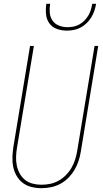

<svg xmlns="http://www.w3.org/2000/svg" viewBox="-20 -975 540 1003"><path d="M195 8Q169 8 143.5 1.5Q118 -5 98.5 -20Q79 -35 66.5 -57Q54 -79 49 -103.5Q44 -128 45 -155Q46 -182 50 -208L137 -735H157L69 -205Q65 -182 64 -158Q63 -134 67.5 -111.5Q72 -89 82.5 -69.5Q93 -50 110 -36Q127 -22 149.5 -16Q172 -10 196 -10Q219 -10 241.5 -14.5Q264 -19 285 -30.5Q306 -42 323.5 -59.5Q341 -77 353 -97.5Q365 -118 372 -140Q379 -162 383 -185L474 -735H493L402 -182Q398 -157 390 -133Q382 -109 368.5 -86.5Q355 -64 336 -45Q317 -26 294 -14Q271 -2 246 3Q221 8 196 8Q196 8 195.5 8Q195 8 195 8ZM329 -815Q302 -815 277 -824Q252 -833 237.5 -853.5Q223 -874 220.5 -901Q218 -928 222 -955H242Q238 -932 240 -909Q242 -886 254 -868Q266 -850 287.5 -841.5Q309 -833 332 -833Q348 -833 363.5 -836Q379 -839 394 -847Q409 -855 421 -867.5Q433 -880 441.5 -894Q450 -908 454.5 -923.5Q459 -939 462 -955H482Q479 -937 473 -919Q467 -901 457 -884.5Q447 -868 432.5 -854Q418 -840 401 -831Q384 -822 365.5 -818.5Q347 -815 329 -815Z"/></svg>

Font: Iosevka Curly Thin Oblique
Style: Regular
Weight: 100
Italic angle: -9°
Monospace: yes
Designer: Belleve Invis
Foundry: Belleve Invis
Version: Version 11.1.0; ttfautohint (v1.8.3)